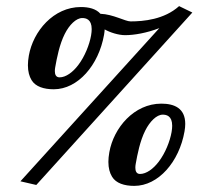

<svg xmlns="http://www.w3.org/2000/svg" viewBox="-20 -589 677 628"><path d="M423.9 -53C429.3 -83.6 437.8 -127.7 455.1 -162C470 -191.7 492.3 -214 512.2 -214C524.1 -214 543.2 -210.4 543.2 -177.7C543.2 -171.8 542.6 -165 541.2 -157C535.9 -126.8 520.7 -88.4 499.1 -60C481.4 -36.7 458.7 -20 438 -20C425.9 -20 422.7 -30 422.7 -40.6C422.7 -44.9 423.2 -49.2 423.9 -53ZM337.6 -91C335.5 -79.3 334.5 -68.9 334.5 -59.4C334.5 -38.9 339 -23.3 346.5 -11C359.4 10.5 386.9 19 419.2 19C498.2 19 566.1 -60 583.5 -159C585.1 -168.1 585.9 -176.3 585.9 -183.7C585.9 -235.5 549.6 -250 507.6 -250C418.6 -250 351.7 -171 337.6 -91ZM160.6 -369C166 -399.6 174.5 -443.7 191.8 -478C206.7 -507.7 229.1 -530 249 -530C260.8 -530 279.9 -526.4 279.9 -493.7C279.9 -487.8 279.3 -481 277.9 -473C272.6 -442.8 257.4 -404.4 235.8 -376C218.1 -352.7 195.5 -336 174.8 -336C162.6 -336 159.4 -346 159.4 -356.6C159.4 -360.9 159.9 -365.2 160.6 -369ZM74.3 -407C72.2 -395.3 71.3 -384.9 71.3 -375.4C71.3 -354.9 75.8 -339.3 83.2 -327C96.1 -305.5 123.6 -297 155.9 -297C234.9 -297 302.8 -376 320.3 -475C321.4 -481.3 322.1 -487.3 322.4 -492.8C339.9 -482.7 367.6 -474 389.1 -474C419.1 -474 459.3 -481 501.1 -497L46.8 4L98.7 16L609.1 -548L565.8 -569C517.1 -525 449 -519 407 -519C389.6 -519 350.1 -542.4 308.5 -543.9C294.1 -560.4 270.3 -566 244.3 -566C155.3 -566 88.4 -487 74.3 -407Z"/></svg>

Font: Linux Biolinum O 
Style: Bold Italic
Weight: 700
Designer: Philipp H. Poll
Foundry: Philipp H. Poll
Version: Version 1.3.2